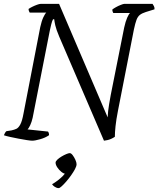

<svg xmlns="http://www.w3.org/2000/svg" viewBox="-27 -724 815 988"><path d="M139 0Q131 0 111.5 -3Q92 -6 68.5 -10.5Q45 -15 24.5 -19.5Q4 -24 -7 -28Q-5 -33 -1.5 -39.5Q2 -46 6 -49L32 -53Q46 -56 57 -61Q68 -66 77.5 -83.5Q87 -101 94 -140L180 -584Q187 -616 196 -635Q205 -654 211 -659H126Q124 -662 122 -667Q120 -672 120 -678Q127 -683 139 -689Q151 -695 163.5 -699.5Q176 -704 182 -704H277L527 -120Q528 -137 529.5 -152.5Q531 -168 534.5 -188Q538 -208 543 -236L612 -582Q619 -614 627.5 -633Q636 -652 642 -657H556Q555 -659 553 -663.5Q551 -668 551 -675Q557 -680 569.5 -687Q582 -694 595 -699Q608 -704 612 -704H758Q761 -700 765 -692.5Q769 -685 768 -676L723 -662Q704 -656 693 -647.5Q682 -639 675.5 -622Q669 -605 662 -572L580 -154Q571 -108 567.5 -75Q564 -42 564 -20Q555 -14 545 -9.5Q535 -5 525.5 -3Q516 -1 508 0L278 -535Q262 -573 257.5 -593.5Q253 -614 252 -625H246Q243 -619 241 -613.5Q239 -608 236.5 -598Q234 -588 229 -565L141 -118Q136 -96 128.5 -80Q121 -64 115 -58L220 -47Q222 -45 224 -39Q226 -33 225 -28Q206 -15 179.5 -7.5Q153 0 139 0ZM275 244Q265 244 255 237.5Q245 231 241 224Q255 216 269.5 205Q284 194 296.5 181.5Q309 169 314 157L310 170Q301 170 289 160.5Q277 151 268 137.5Q259 124 259 113Q259 106 268 97.5Q277 89 289.5 81.5Q302 74 314 69Q326 64 332 64Q339 64 347 74.5Q355 85 361 98.5Q367 112 367 121Q367 131 359 146Q351 161 339 178Q327 195 314 210Q301 225 290.5 234.5Q280 244 275 244Z"/></svg>

Font: Texturina 12pt Thin
Style: Italic
Weight: 250
Italic angle: -11°
Designer: Guillermo Torres Carreño
Foundry: Omnibus-Type
Version: Version 1.002